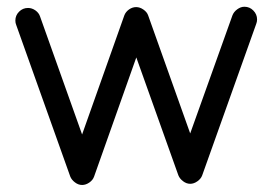

<svg xmlns="http://www.w3.org/2000/svg" viewBox="-20 -521 787 555"><path d="M723.1 -464.8Q723.1 -458 720.7 -452.1L564.5 -14.2Q561 -4.4 550.8 2.9Q540.5 10.3 529.8 10.3Q519 10.3 509.3 2.9Q499.5 -4.4 495.6 -14.2L374 -355L252 -10.7Q248.5 -0.5 238.3 6.6Q228 13.7 217.3 13.7Q206.5 13.7 196.8 6.3Q187 -1 183.1 -10.7L26.9 -448.7Q24.4 -454.6 24.4 -461.4Q24.4 -476.6 35.2 -487.3Q45.9 -498 61 -498Q72.3 -498 82.3 -491Q92.3 -483.9 95.7 -473.6L217.3 -132.3L339.4 -476.6Q343.3 -486.8 353 -493.7Q362.8 -500.5 373.5 -500.5Q384.3 -500.5 394.5 -493.4Q404.8 -486.3 408.2 -476.6L529.8 -135.3L651.9 -476.6Q655.8 -486.8 665.8 -494.1Q675.8 -501.5 686.5 -501.5Q701.7 -501.5 712.4 -490.5Q723.1 -479.5 723.1 -464.8Z"/></svg>

Font: Manjari
Style: Regular
Weight: 400
Designer: Santhosh Thottingal <santhosh.thottingal@gmail.com>
Foundry: SMC
Version: Version 2.000